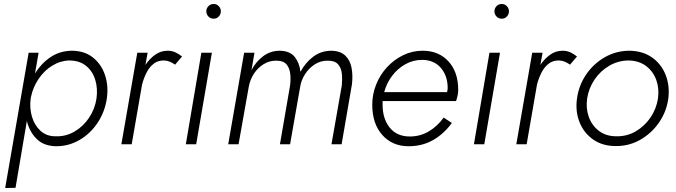

<svg xmlns="http://www.w3.org/2000/svg" viewBox="-20 -725 3398 965"><path d="M58 219 6 220 124 -460H174L156 -356Q187 -406 233.5 -437.5Q280 -469 340 -470Q404 -470 446.5 -436.5Q489 -403 507.5 -348.5Q526 -294 517 -230Q507 -163 471 -108.5Q435 -54 380.5 -22Q326 10 262 10Q200 9 164 -27Q128 -63 115 -117ZM465 -230Q472 -281 458.5 -324.5Q445 -368 412 -394.5Q379 -421 328 -421Q283 -420 242.5 -395Q202 -370 174 -328.5Q146 -287 136 -239L134 -228Q128 -182 140.5 -139Q153 -96 183 -68Q213 -40 259 -40Q310 -38 354 -63.5Q398 -89 427.5 -133Q457 -177 465 -230Z M722 -460 711 -399Q732 -430 760 -450Q788 -470 823 -470Q844 -470 861.5 -462Q879 -454 895 -441L860 -400Q847 -409 834.5 -414.5Q822 -420 806 -421Q774 -422 752 -404.5Q730 -387 716 -359Q702 -331 694 -300L642 0H590L670 -460Z M1017 -668Q1017 -683 1027.5 -694Q1038 -705 1054 -705Q1069 -705 1079.5 -694Q1090 -683 1090 -668Q1090 -653 1079.5 -642Q1069 -631 1054 -631Q1038 -631 1027.5 -642Q1017 -653 1017 -668ZM992 -460H1045L966 0H914Z M1749 -302 1697 0H1646L1698 -296Q1701 -328 1698 -356Q1695 -384 1679 -402Q1663 -420 1629 -420Q1593 -421 1563 -402Q1533 -383 1513 -352Q1493 -321 1488 -285L1438 0H1387L1438 -296Q1442 -328 1438.5 -356Q1435 -384 1419.5 -402Q1404 -420 1370 -420Q1335 -421 1305 -402.5Q1275 -384 1255.5 -353.5Q1236 -323 1230 -287L1179 0H1127L1207 -460H1259L1244 -372Q1265 -414 1302 -442Q1339 -470 1387 -470Q1438 -469 1462 -438Q1486 -407 1490 -364Q1516 -412 1555.5 -441Q1595 -470 1646 -470Q1691 -469 1715.5 -445.5Q1740 -422 1747 -384Q1754 -346 1749 -302Z M2034 10Q1952 10 1901.5 -46.5Q1851 -103 1851 -199Q1851 -251 1870.5 -300Q1890 -349 1925 -387Q1960 -425 2006 -447.5Q2052 -470 2104 -470Q2185 -470 2234 -416.5Q2283 -363 2283 -273Q2283 -259 2279.5 -243Q2276 -227 2272 -217H1903Q1903 -210 1903 -202Q1902 -130 1938 -84.5Q1974 -39 2040 -39Q2092 -39 2135 -64.5Q2178 -90 2210 -134L2251 -107Q2212 -53 2157.5 -21.5Q2103 10 2034 10ZM2101 -424Q2056 -424 2017 -402Q1978 -380 1950.5 -343.5Q1923 -307 1911 -262H2227Q2230 -273 2230 -283Q2230 -344 2195.5 -384Q2161 -424 2101 -424Z M2465 -668Q2465 -683 2475.5 -694Q2486 -705 2502 -705Q2517 -705 2527.5 -694Q2538 -683 2538 -668Q2538 -653 2527.5 -642Q2517 -631 2502 -631Q2486 -631 2475.5 -642Q2465 -653 2465 -668ZM2440 -460H2493L2414 0H2362Z M2707 -460 2696 -399Q2717 -430 2745 -450Q2773 -470 2808 -470Q2829 -470 2846.5 -462Q2864 -454 2880 -441L2845 -400Q2832 -409 2819.5 -414.5Q2807 -420 2791 -421Q2759 -422 2737 -404.5Q2715 -387 2701 -359Q2687 -331 2679 -300L2627 0H2575L2655 -460Z M2880 -230Q2889 -296 2926 -350.5Q2963 -405 3020 -437.5Q3077 -470 3144 -470Q3211 -469 3257.5 -436Q3304 -403 3325.5 -348.5Q3347 -294 3339 -230Q3330 -164 3292.5 -109.5Q3255 -55 3198 -22.5Q3141 10 3074 9Q3008 9 2961 -24Q2914 -57 2892.5 -111.5Q2871 -166 2880 -230ZM2931 -230Q2924 -180 2939.5 -137Q2955 -94 2990.5 -67Q3026 -40 3078 -40Q3131 -39 3175.5 -65Q3220 -91 3249.5 -134.5Q3279 -178 3287 -230Q3294 -280 3278.5 -323Q3263 -366 3227.5 -393Q3192 -420 3140 -421Q3088 -421 3043 -395Q2998 -369 2968.5 -325.5Q2939 -282 2931 -230Z"/></svg>

Font: Jost* Light
Style: Italic
Weight: 300
Italic angle: -10°
Version: Version 3.7